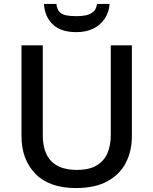

<svg xmlns="http://www.w3.org/2000/svg" viewBox="-20 -944 778 974"><path d="M649 -252Q649 -178 618.5 -118.5Q588 -59 525 -24.5Q462 10 366 10Q230 10 159.5 -62.5Q89 -135 89 -254V-714H197V-259Q197 -171 240 -126.5Q283 -82 371 -82Q431 -82 469 -104Q507 -126 524.5 -165.5Q542 -205 542 -260V-714H649ZM536 -924Q533 -882 511.5 -849.5Q490 -817 453.5 -799Q417 -781 367 -781Q289 -781 248 -820Q207 -859 203 -924H266Q269 -897 282 -883.5Q295 -870 317 -866Q339 -862 369 -862Q394 -862 416 -866.5Q438 -871 453.5 -884.5Q469 -898 472 -924Z"/></svg>

Font: Noto Sans Armenian Medium
Style: Regular
Weight: 500
Designer: Monotype Design Team
Foundry: Monotype Imaging Inc.
Version: Version 2.007